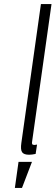

<svg xmlns="http://www.w3.org/2000/svg" viewBox="-20 -750 273 943"><path d="M181 -730 85 -49Q80 -15 88.5 -2.5Q97 10 123 10Q130 10 137.5 9Q145 8 155 6L162 -40Q151 -38 150 -38Q140 -38 138 -42.5Q136 -47 138 -57L233 -730ZM53 173H88L137 45H71Z"/></svg>

Font: Secuela ExtLt
Style: Italic
Weight: 200
Italic angle: -8°
Designer: Fernando Haro
Foundry: deFharo
Version: Version 1.704